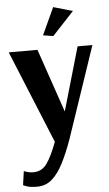

<svg xmlns="http://www.w3.org/2000/svg" viewBox="-64 -771 609 1072"><g transform="rotate(-5 240.5 -234.5)"><path d="M263 -569 206 -578 276 -730 384 -699ZM100 261Q61 261 41.5 253.5Q22 246 22 246L33 168Q33 168 49.5 173.5Q66 179 85 179Q133 179 161 140.5Q189 102 220 20L7 -500H168L290 -144L393 -500H476L303 11Q276 87 247.5 143Q219 199 184 230Q149 261 100 261Z"/></g></svg>

Font: Arsenal SC
Style: Bold
Weight: 700
Designer: Andrij Shevchenko
Foundry: Stairsfor
Version: Version 2.001; ttfautohint (v1.8.4.7-5d5b)